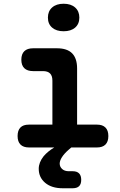

<svg xmlns="http://www.w3.org/2000/svg" viewBox="-20 -788 640 1026"><path d="M499 -122Q528 -122 543.5 -106.5Q559 -91 559 -61Q559 -31 543.5 -15.5Q528 0 498 0H361L347 12Q323 33 311 52Q299 71 299 86Q299 103 312 115Q325 127 348 127H369Q391 127 402.5 138.5Q414 150 414 173Q414 196 402.5 207Q391 218 368 218H315Q256 218 221.5 189Q187 160 187 114Q187 80 213 47Q235 21 270 0H135Q105 0 89.5 -15.5Q74 -31 74 -61Q74 -91 89 -106.5Q104 -122 134 -122H260V-357Q260 -383 247.5 -395.5Q235 -408 210 -408H157Q126 -408 110 -423.5Q94 -439 94 -469Q94 -499 110 -514.5Q126 -530 157 -530H284Q339 -530 365.5 -503Q392 -476 392 -422V-122ZM320 -621Q281 -621 258.5 -640.5Q236 -660 236 -694Q236 -728 258.5 -748Q281 -768 320 -768Q359 -768 381.5 -748Q404 -728 404 -694Q404 -660 381.5 -640.5Q359 -621 320 -621Z"/></svg>

Font: Maple Mono Normal NL
Style: Bold
Weight: 700
Monospace: yes
Designer: subframe7536
Version: Version 7.000